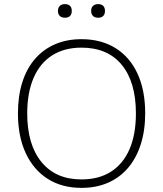

<svg xmlns="http://www.w3.org/2000/svg" viewBox="-20 -903 791 931"><path d="M375 8Q280 8 211 -36Q142 -80 104.5 -161Q67 -242 67 -353Q67 -437 88 -503.5Q109 -570 149 -616.5Q189 -663 246 -688Q303 -713 375 -713Q471 -713 540.5 -669.5Q610 -626 647 -545.5Q684 -465 684 -354Q684 -270 662.5 -203Q641 -136 601 -89Q561 -42 504 -17Q447 8 375 8ZM375 -33Q459 -33 518 -70.5Q577 -108 608 -179.5Q639 -251 639 -353Q639 -505 570.5 -588.5Q502 -672 375 -672Q292 -672 233 -634.5Q174 -597 143 -525.5Q112 -454 112 -353Q112 -202 181 -117.5Q250 -33 375 -33ZM456 -817Q440 -817 431 -825.5Q422 -834 422 -850Q422 -866 431 -874.5Q440 -883 456 -883Q472 -883 480.5 -874.5Q489 -866 489 -850Q489 -834 480.5 -825.5Q472 -817 456 -817ZM295 -817Q279 -817 270 -825.5Q261 -834 261 -850Q261 -866 270 -874.5Q279 -883 295 -883Q311 -883 319.5 -874.5Q328 -866 328 -850Q328 -834 319.5 -825.5Q311 -817 295 -817Z"/></svg>

Font: Nunito ExtraLight
Style: Regular
Weight: 200
Designer: Vernon Adams
Foundry: Vernon Adams
Version: Version 3.602;April 4, 2023;FontCreator 14.0.0.2856 64-bit